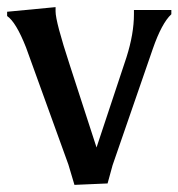

<svg xmlns="http://www.w3.org/2000/svg" viewBox="-26 -508 501 539"><path d="M130 -476Q130 -447 170 -325L245 -94L329 -347Q350 -413 350 -468V-480H455V-468Q428 -443 403 -371L290 -44L276 7L183 11L166 -46L47 -375Q19 -446 -6 -463V-475L130 -488Z"/></svg>

Font: Asul
Style: Regular
Weight: 400
Designer: Mariela Monsalve
Foundry: Mariela Monsalve
Version: Version 1.002